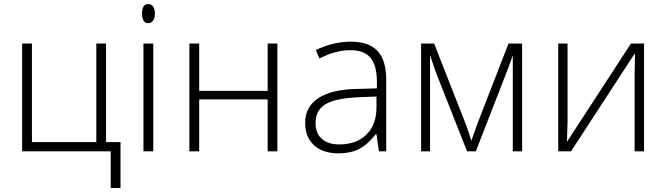

<svg xmlns="http://www.w3.org/2000/svg" viewBox="-20 -745 3279 945"><path d="M573.2 180.2H524.9V0H88.9V-530.8H137.2V-45.9H454.1V-530.8H502V-45.9H573.2Z M734.4 0H686V-530.8H734.4ZM679.2 -678.2Q679.2 -725.1 710 -725.1Q725.1 -725.1 733.6 -712.9Q742.2 -700.7 742.2 -678.2Q742.2 -656.2 733.6 -643.6Q725.1 -630.9 710 -630.9Q679.2 -630.9 679.2 -678.2Z M960.4 -530.8V-297.9H1297.4V-530.8H1345.2V0H1297.4V-255.9H960.4V0H912.1V-530.8Z M1845.2 0 1833 -84H1829.1Q1789.1 -32.7 1746.8 -11.5Q1704.6 9.8 1647 9.8Q1568.8 9.8 1525.4 -30.3Q1481.9 -70.3 1481.9 -141.1Q1481.9 -218.8 1546.6 -261.7Q1611.3 -304.7 1733.9 -307.1L1835 -310.1V-345.2Q1835 -420.9 1804.2 -459.5Q1773.4 -498 1705.1 -498Q1631.3 -498 1552.2 -457L1534.2 -499Q1621.6 -540 1707 -540Q1794.4 -540 1837.6 -494.6Q1880.9 -449.2 1880.9 -353V0ZM1649.9 -34.2Q1734.9 -34.2 1783.9 -82.8Q1833 -131.3 1833 -217.8V-270L1740.2 -266.1Q1628.4 -260.7 1580.8 -231.2Q1533.2 -201.7 1533.2 -139.2Q1533.2 -89.4 1563.7 -61.8Q1594.2 -34.2 1649.9 -34.2Z M2299.8 -51.8 2330.1 -137.2 2482.9 -530.8H2549.8V0H2503.9V-472.2Q2493.2 -441.4 2481.2 -409.2Q2469.2 -377 2321.8 0H2278.8L2131.8 -373Q2122.6 -395.5 2114.5 -420.4Q2106.4 -445.3 2096.7 -474.1V0H2052.7V-530.8H2116.7L2270 -140.1Q2288.1 -92.8 2299.8 -51.8Z M2773.4 -530.8V-147L2770.5 -46.9L3085.4 -530.8H3149.9V0H3103.5V-381.3L3105.5 -483.9L2790.5 0H2727.5V-530.8Z"/></svg>

Font: JBL Sans
Style: Light
Weight: 300
Version: Version 1.10